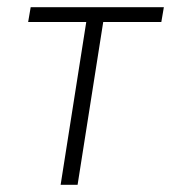

<svg xmlns="http://www.w3.org/2000/svg" viewBox="-20 -512 474 532"><path d="M148 0 219 -451H58L65 -492H434L427 -451H266L195 0Z"/></svg>

Font: Nunito Sans 7pt Condensed ExtraLight
Style: Italic
Weight: 250
Width: 3
Italic angle: -9°
Designer: Vernon Adams
Foundry: Vernon Adams
Version: Version 3.101;gftools[0.9.27]